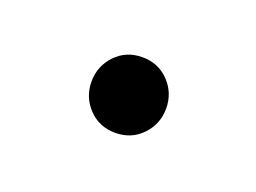

<svg xmlns="http://www.w3.org/2000/svg" viewBox="-34 -127 255 191"><g transform="rotate(20 94.0 -32.0)"><path d="M94 -72.5Q111 -72.5 122.2 -60.8Q133.5 -49 133.5 -32.5Q133.5 -16 122.2 -4.2Q111 7.5 94 7.5Q77 7.5 65.8 -4.2Q54.5 -16 54.5 -32.5Q54.5 -49 65.8 -60.8Q77 -72.5 94 -72.5Z"/></g></svg>

Font: Newsreader Text ExtraLight
Style: Regular
Weight: 275
Designer: Hugues Gentile
Foundry: Production Type
Version: Version 1.001